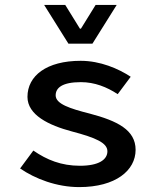

<svg xmlns="http://www.w3.org/2000/svg" viewBox="-20 -751 639 783"><path d="M62 -64C123 -22 211 12 303 12C452 12 533 -56 533 -140C533 -221 459 -258 345 -288C266 -308 207 -327 207 -362C207 -393 234 -416 310 -416C366 -416 416 -396 460 -367L513 -438C463 -471 389 -503 309 -503C170 -503 92 -442 92 -356C92 -282 179 -240 273 -215C372 -189 418 -168 418 -134C418 -100 383 -75 306 -75C230 -75 171 -99 116 -137ZM259 -573H357L456 -731H370L310 -634H306L246 -731H160Z"/></svg>

Font: Source Code Pro Semibold
Style: Regular
Weight: 600
Monospace: yes
Designer: Paul D. Hunt
Foundry: Adobe Systems Incorporated
Version: Version 1.017;PS 1.000;hotconv 1.0.70;makeotf.lib2.5.5900